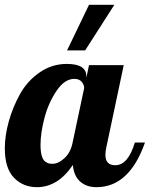

<svg xmlns="http://www.w3.org/2000/svg" viewBox="-33 -770 621 796"><path d="M336 -500H480L408 -160Q404 -143 404 -128Q404 -85 445 -85Q498 -85 526 -179H568Q503 6 367 6Q325 6 299 -17.5Q273 -41 269 -86Q207 6 120 6Q63 6 25 -33Q-13 -72 -13 -155Q-13 -208 3.5 -267Q20 -326 50 -380Q80 -434 131 -469.5Q182 -505 244 -505Q325 -505 325 -454V-447ZM275 -443Q235 -443 201.5 -393.5Q168 -344 151.5 -281.5Q135 -219 135 -169Q135 -142 140 -124.5Q145 -107 154 -100.5Q163 -94 169 -92.5Q175 -91 185 -91Q209 -91 234.5 -114.5Q260 -138 268 -179L316 -405Q316 -418 306 -430.5Q296 -443 275 -443ZM245 -561 336 -750H441L320 -561Z"/></svg>

Font: Lobster 1.4
Style: Regular
Weight: 400
Designer: Pablo Impallari
Foundry: Pablo Impallari. www.impallari.com
Version: Version 1.4